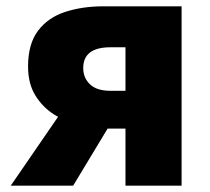

<svg xmlns="http://www.w3.org/2000/svg" viewBox="-20 -589 667 609"><path d="M378 0V-181H320Q278 -181 233.5 -191.5Q189 -202 152 -225.5Q115 -249 92 -286.5Q69 -324 69 -378Q69 -450 101 -492Q133 -534 187.5 -551.5Q242 -569 308 -569H556V0ZM330 -301H378V-439H330Q287 -439 265.5 -422.5Q244 -406 244 -373Q244 -342 265.5 -321.5Q287 -301 330 -301ZM14 0 203 -275 349 -227 212 0Z"/></svg>

Font: Noto Sans SC Black
Style: Regular
Weight: 900
Designer: Ryoko NISHIZUKA  (kana, bopomofo & ideographs); Paul D. Hunt (Latin, Greek & Cyrillic); Sandoll Communications , Soo-you
Foundry: Adobe
Version: Version 2.004-H2;hotconv 1.0.118;makeotfexe 2.5.65603